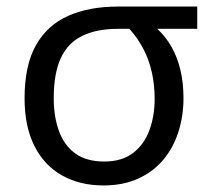

<svg xmlns="http://www.w3.org/2000/svg" viewBox="-20 -556 654 586"><path d="M296 10Q224 10 169.5 -20.5Q115 -51 85 -110.5Q55 -170 55 -256Q55 -357 90 -418.5Q125 -480 189 -508Q253 -536 340 -536H582V-468H460Q486 -444 503.5 -413Q521 -382 530.5 -343Q540 -304 540 -256Q540 -202 524.5 -153.5Q509 -105 478.5 -68.5Q448 -32 402 -11Q356 10 296 10ZM298 -63Q352 -63 386 -89Q420 -115 436 -158.5Q452 -202 452 -254Q452 -297 443.5 -335Q435 -373 418 -406Q401 -439 375 -468H340Q275 -468 231 -446.5Q187 -425 165.5 -378.5Q144 -332 144 -256Q144 -200 160 -156Q176 -112 210 -87.5Q244 -63 298 -63Z"/></svg>

Font: Noto Sans Ambassadori
Style: Regular
Weight: 400
Designer: Monotype Design Team
Foundry: Monotype Imaging Inc.
Version: Version 2.013